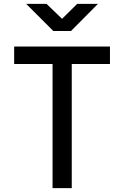

<svg xmlns="http://www.w3.org/2000/svg" viewBox="-20 -970 640 990"><path d="M251 0V-640H53V-730H547V-640H350V0ZM255 -810 115 -950H220L300 -873L378 -950H485L346 -810Z"/></svg>

Font: JetBrains Mono NL Medium
Style: Regular
Weight: 500
Monospace: yes
Designer: Philipp Nurullin, Konstantin Bulenkov
Foundry: JetBrains
Version: Version 2.305; ttfautohint (v1.8.4.7-5d5b)